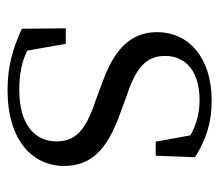

<svg xmlns="http://www.w3.org/2000/svg" viewBox="-56 -510 580 508"><g transform="rotate(90 234.0 -256.0)"><path d="M219 14C352 14 419 -53 419 -135C419 -204 381 -248 280 -284L231 -302C159 -326 128 -353 128 -403C128 -456 167 -494 245 -494C277 -494 307 -487 338 -470L355 -378H392L396 -482C347 -512 305 -526 246 -526C130 -526 65 -463 65 -382C65 -309 115 -267 195 -238L246 -219C328 -192 354 -164 354 -115C354 -57 308 -17 218 -17C175 -17 143 -24 114 -38L96 -140H55L56 -24C110 1 156 14 219 14Z"/></g></svg>

Font: Noto Serif CJK KR Light
Style: Regular
Weight: 300
Designer: Ryoko NISHIZUKA 西塚涼子 (kana & ideographs); Frank Grießhammer (Latin, Greek & Cyrillic); Wenlong ZHANG 张文龙 (bopomofo); San
Foundry: Adobe
Version: Version 2.001;hotconv 1.1.0;makeotfexe 2.6.0